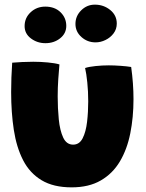

<svg xmlns="http://www.w3.org/2000/svg" viewBox="-20 -775 629 827"><path d="M346.5 -482Q362.5 -487.5 391.8 -490.5Q421 -493.5 448.5 -493.5Q471.5 -493.5 499.2 -491.5Q527 -489.5 545 -486.5Q555 -415 555 -348Q555 -269.5 541.2 -200.8Q527.5 -132 496.5 -79.8Q465.5 -27.5 414.2 2.2Q363 32 288.5 32Q210 32 159 1.2Q108 -29.5 79.5 -85Q51 -140.5 39.5 -215.5Q28 -290.5 28 -378.5Q28 -440 32.5 -505Q49 -506.5 75.2 -507.8Q101.5 -509 123 -509Q154.5 -509 186.2 -506Q218 -503 236 -497.5Q233.5 -470.5 231 -434.2Q228.5 -398 228.5 -359.5Q228.5 -308.5 233.2 -260.8Q238 -213 252.2 -182.5Q266.5 -152 295 -152Q322 -152 336 -179.5Q350 -207 355 -249.8Q360 -292.5 360 -338Q360 -381 356 -420Q352 -459 346.5 -482ZM391.5 -592.5Q356.5 -592.5 330.8 -615.5Q305 -638.5 305 -672Q305 -706 329.8 -730.5Q354.5 -755 388.5 -755Q426.5 -755 454.8 -732Q483 -709 483 -673.5Q483 -649.5 469.2 -631.2Q455.5 -613 434.5 -602.8Q413.5 -592.5 391.5 -592.5ZM175.5 -589Q140.5 -589 113.2 -609.5Q86 -630 86 -662.5Q86 -698 112 -722.2Q138 -746.5 175 -746.5Q216 -746.5 240.8 -722.2Q265.5 -698 265.5 -663.5Q265.5 -631 239 -610Q212.5 -589 175.5 -589Z"/></svg>

Font: Grandstander Black
Style: Regular
Weight: 900
Designer: Tyler Finck
Foundry: Etcetera Type Co
Version: Version 1.200; ttfautohint (v1.8.3)